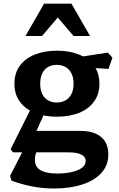

<svg xmlns="http://www.w3.org/2000/svg" viewBox="-20 -838 660 1069"><path d="M43.9 167.8 36.1 141.3 114.8 -12.4H187.8L176.2 30.2Q167.2 81.2 198.5 104.7Q229.8 128.2 299.3 128.2Q337.8 128.2 373.9 121.1Q409.9 114.1 433.5 98.3Q457 82.5 457 58.2Q457 34.1 431.8 22.1Q406.6 10.1 358.5 10.1H52.5L39 -7.2L154 -236.9L231.1 -216L153.8 -43.9L130.2 -109.2H427.2Q479.6 -109.2 514.3 -93.3Q549.1 -77.4 566.1 -48.2Q583.2 -18.9 583.2 21.6Q583.2 82.3 544.2 125.1Q505.2 167.9 436.8 189.7Q368.3 211.5 281 211.5Q216.9 211.5 158 199.8Q99.2 188.2 43.9 167.8ZM60.3 -371.8Q60.3 -431.8 91.3 -473Q122.2 -514.2 175.9 -535Q229.5 -555.8 296.9 -555.8Q364.3 -555.8 418 -535Q471.6 -514.2 502.5 -473Q533.5 -431.8 533.5 -371.8Q533.5 -312.3 502.5 -270.9Q471.6 -229.4 418 -208.8Q364.3 -188.2 296.9 -188.2Q229.5 -188.2 175.9 -208.8Q122.2 -229.4 91.3 -270.9Q60.3 -312.3 60.3 -371.8ZM389.7 -371.8Q389.7 -406.2 377.5 -429.8Q365.4 -453.4 344.2 -465.2Q323.1 -476.9 295.9 -476.9Q268.8 -476.9 247.9 -465.2Q227 -453.4 215.4 -429.8Q203.8 -406.2 203.8 -371.8Q203.8 -337.8 215.4 -314.2Q227 -290.7 247.9 -278.9Q268.8 -267.2 295.9 -267.2Q323.1 -267.2 344.2 -278.9Q365.4 -290.7 377.5 -314.2Q389.7 -337.8 389.7 -371.8ZM433.3 -463.3 395.3 -516.6 580.1 -545.1 606.1 -517.1 584 -454.5ZM225.6 -817.7H377.8L481.4 -637.4H389.7L285.2 -759.8H318.2L213.7 -637.4H121.9Z"/></svg>

Font: Monaspace Xenon Var
Style: Regular
Weight: 400
Designer: Riley Cran and the Lettermatic Team
Version: Version 1.000 (Monaspace Xenon Var)